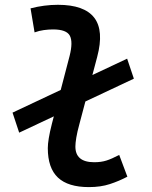

<svg xmlns="http://www.w3.org/2000/svg" viewBox="-20 -762 626 792"><path d="M59.1 -214.8 31.7 -297.4 504.4 -520 532.2 -437.5ZM346.7 9.8Q260.7 9.8 219 -29.5Q177.2 -68.8 177.2 -150.9Q177.2 -167.5 181.2 -191.9Q185.1 -216.3 194.3 -252.4L267.1 -531.2Q281.7 -588.9 268.1 -614.7Q254.4 -640.6 198.7 -640.6Q180.2 -640.6 160.9 -637.9Q141.6 -635.3 122.6 -628.4L106 -727.5Q134.3 -734.9 162.4 -738.5Q190.4 -742.2 218.8 -742.2Q327.6 -742.2 368.7 -689Q409.7 -635.7 380.9 -527.3L308.1 -252.4Q298.3 -216.8 294.7 -194.1Q291 -171.4 291 -158.2Q290.5 -92.8 368.7 -92.8Q397.5 -92.8 419.4 -99.9Q441.4 -106.9 471.7 -123L505.4 -33.2Q471.2 -15.1 433.3 -2.7Q395.5 9.8 346.7 9.8Z"/></svg>

Font: Cascadia Mono Medium
Style: Italic
Weight: 500
Italic angle: -10°
Monospace: yes
Designer: Aaron Bell
Foundry: Saja Typeworks
Version: Version 2407.024